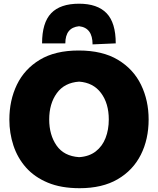

<svg xmlns="http://www.w3.org/2000/svg" viewBox="-20 -1001 852 1036"><path d="M409.5 14.5Q309.5 14.5 237.8 -15.5Q166 -45.5 120.2 -97.2Q74.5 -149 52.5 -215.8Q30.5 -282.5 30.5 -355.5Q30.5 -459.5 71.2 -544Q112 -628.5 194.8 -678.5Q277.5 -728.5 404.5 -728.5Q533 -728.5 616.5 -678.2Q700 -628 741 -543.5Q782 -459 782 -356.5Q782 -249.5 739.8 -165.8Q697.5 -82 614.8 -33.8Q532 14.5 409.5 14.5ZM407 -153Q461 -156.5 496.5 -184Q532 -211.5 549.5 -256.2Q567 -301 567 -356.5Q567 -443 525.2 -499Q483.5 -555 407 -560.5Q327.5 -555 286.5 -498.2Q245.5 -441.5 245.5 -356.5Q245.5 -273 285.2 -215.8Q325 -158.5 407 -153ZM479.5 -761.5Q479.5 -851.5 406.5 -859.5Q332.5 -852 332.5 -767H207Q207 -878.5 256.2 -929.8Q305.5 -981 406.5 -981Q505.5 -981 555 -929.8Q604.5 -878.5 604.5 -767Z"/></svg>

Font: Commissioner Flair ExtraBold
Style: Regular
Weight: 800
Designer: Kostas Bartsokas
Foundry: Kostas Bartsokas
Version: Version 1.000; ttfautohint (v1.8.3)